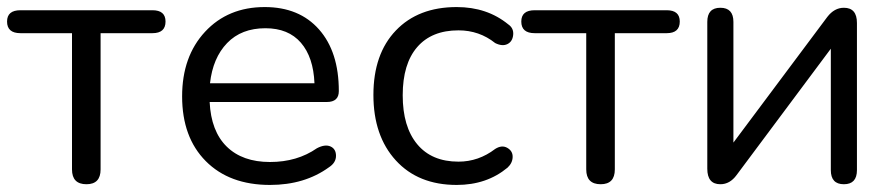

<svg xmlns="http://www.w3.org/2000/svg" viewBox="-23 -515 2528 544"><path d="M222 7Q181 7 181 -35V-421H35Q-3 -421 -3 -454Q-3 -486 35 -486H409Q446 -486 446 -454Q446 -421 409 -421H262V-35Q262 7 222 7Z M742 9Q627 9 560 -58.5Q493 -126 493 -242Q493 -355 558 -425Q623 -495 727 -495Q825 -495 881 -431.5Q937 -368 937 -257Q937 -226 903 -226H571Q575 -143 619.5 -99.5Q664 -56 742 -56Q819 -56 875 -95Q898 -107 913.5 -100Q929 -93 929 -73.5Q929 -54 909 -41Q840 9 742 9ZM729 -435Q661 -435 620.5 -393Q580 -351 572 -279H868Q865 -353 829.5 -394Q794 -435 729 -435Z M1271 9Q1162 9 1098.5 -60.5Q1035 -130 1035 -246Q1035 -362 1098.5 -428.5Q1162 -495 1271 -495Q1357 -495 1417 -446Q1433 -435 1431 -416Q1429 -397 1414.5 -390Q1400 -383 1380 -393Q1335 -429 1276 -429Q1200 -429 1159 -381.5Q1118 -334 1118 -245Q1118 -156 1159 -106.5Q1200 -57 1276 -57Q1333 -57 1380 -93Q1399 -105 1414.5 -96Q1430 -87 1429.5 -70Q1429 -53 1415 -40Q1356 9 1271 9Z M1679 7Q1638 7 1638 -35V-421H1492Q1454 -421 1454 -454Q1454 -486 1492 -486H1866Q1903 -486 1903 -454Q1903 -421 1866 -421H1719V-35Q1719 7 1679 7Z M2018 7Q1981 7 1981 -37V-453Q1981 -493 2018 -493Q2055 -493 2055 -453V-111L2321 -467Q2341 -493 2368 -493Q2405 -493 2405 -450V-33Q2405 7 2368 7Q2331 7 2331 -33V-377L2064 -19Q2045 7 2018 7Z"/></svg>

Font: Nunito
Style: Regular
Weight: 400
Designer: Vernon Adams
Foundry: Vernon Adams
Version: Version 3.602